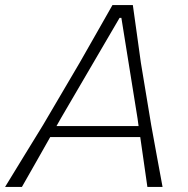

<svg xmlns="http://www.w3.org/2000/svg" viewBox="-44 -733 739 753"><path d="M-24 0Q11.5 -58.5 50.8 -122.2Q90 -186 125 -243L269 -488Q305 -551 335.2 -604.2Q365.5 -657.5 397 -713H477Q484.5 -659.5 492.2 -604.5Q500 -549.5 508.5 -487L549 -242.5Q560 -182.5 571.5 -119.2Q583 -56 593.5 0H534Q527.5 -46.5 520.2 -96.5Q513 -146.5 506 -195.5H153Q125.5 -147 97.5 -97.5Q69.5 -48 42 0ZM195 -269.5Q186.5 -254 177.5 -238.5H499.5Q497.5 -254 495.5 -268L432 -663H425Z"/></svg>

Font: Commissioner Loud ExtraLight
Style: Italic
Weight: 200
Italic angle: -12°
Designer: Kostas Bartsokas
Foundry: Kostas Bartsokas
Version: Version 1.000; ttfautohint (v1.8.3)